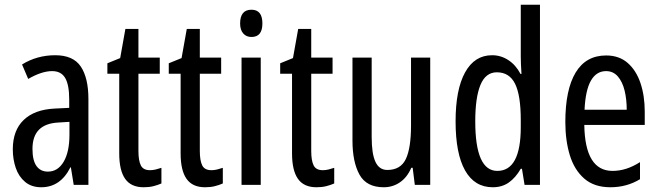

<svg xmlns="http://www.w3.org/2000/svg" viewBox="-20 -780 2780 810"><path d="M213 -547Q289 -547 321 -499Q353 -451 353 -362V0H291L279 -74H277Q235 10 154 10Q113 10 86 -12.5Q59 -35 46.5 -71.5Q34 -108 34 -150Q34 -230 80 -274Q126 -318 211 -322L272 -325V-360Q272 -422 255 -451Q238 -480 200 -480Q156 -480 99 -447L73 -508Q136 -547 213 -547ZM225 -263Q117 -257 117 -152Q117 -103 134 -79.5Q151 -56 182 -56Q224 -56 248.5 -97.5Q273 -139 273 -212V-266Z M613 -62Q625 -62 637 -65Q649 -68 661 -72V-6Q645 1 627 5.5Q609 10 586 10Q533 10 508 -25.5Q483 -61 483 -133V-469H433V-513L487 -535L509 -658H564V-537H654V-469H564V-143Q564 -103 574 -82.5Q584 -62 613 -62Z M872 -62Q884 -62 896 -65Q908 -68 920 -72V-6Q904 1 886 5.5Q868 10 845 10Q792 10 767 -25.5Q742 -61 742 -133V-469H692V-513L746 -535L768 -658H823V-537H913V-469H823V-143Q823 -103 833 -82.5Q843 -62 872 -62Z M1041 -739Q1087 -739 1087 -681Q1087 -624 1041 -624Q1019 -624 1006 -639Q993 -654 993 -681Q993 -739 1041 -739ZM1080 -537V0H999V-537Z M1342 -62Q1354 -62 1366 -65Q1378 -68 1390 -72V-6Q1374 1 1356 5.5Q1338 10 1315 10Q1262 10 1237 -25.5Q1212 -61 1212 -133V-469H1162V-513L1216 -535L1238 -658H1293V-537H1383V-469H1293V-143Q1293 -103 1303 -82.5Q1313 -62 1342 -62Z M1795 -537V0H1730L1721 -72H1715Q1698 -32 1667.5 -11Q1637 10 1599 10Q1526 10 1496.5 -43.5Q1467 -97 1467 -187V-537H1548V-202Q1548 -131 1564 -97Q1580 -63 1614 -63Q1670 -63 1692 -109Q1714 -155 1714 -251V-537Z M2059 10Q1982 10 1942 -61Q1902 -132 1902 -268Q1902 -402 1942 -474.5Q1982 -547 2056 -547Q2093 -547 2124.5 -526.5Q2156 -506 2176 -468H2180Q2177 -513 2177 -542V-760H2258V0H2193L2182 -68H2177Q2155 -30 2126.5 -10Q2098 10 2059 10ZM2078 -59Q2177 -59 2177 -244V-274Q2177 -378 2153 -426.5Q2129 -475 2076 -475Q2029 -475 2007 -422Q1985 -369 1985 -268Q1985 -59 2078 -59Z M2537 -546Q2592 -546 2628 -514.5Q2664 -483 2682 -429.5Q2700 -376 2700 -309V-253H2445Q2448 -59 2564 -59Q2593 -59 2621.5 -68Q2650 -77 2680 -96V-24Q2624 10 2555 10Q2487 10 2445 -26.5Q2403 -63 2384 -125Q2365 -187 2365 -265Q2365 -402 2408.5 -474Q2452 -546 2537 -546ZM2537 -480Q2496 -480 2473 -440Q2450 -400 2446 -317H2624Q2624 -361 2615 -398Q2606 -435 2586.5 -457.5Q2567 -480 2537 -480Z"/></svg>

Font: Noto Sans Gurmukhi ExtraCondensed
Style: Regular
Weight: 400
Width: 2
Designer: Jelle Bosma - Monotype Design Team
Foundry: Monotype Imaging Inc.
Version: Version 2.004; ttfautohint (v1.8.4.7-5d5b)